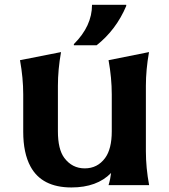

<svg xmlns="http://www.w3.org/2000/svg" viewBox="-20 -782 714 811"><path d="M513.2 -761.7V-756.8Q470.7 -656.2 388.2 -590.8H292V-595.7Q368.7 -671.9 368.7 -761.7ZM609.9 0H438.5Q446.3 -24.9 449.2 -51.3Q389.6 9.8 281.7 9.8Q156.7 9.8 108.9 -78.6Q78.1 -135.3 78.1 -225.6V-383.3Q78.1 -452.6 64.5 -527.8L237.8 -562Q224.6 -487.8 224.6 -419.4V-227.5Q224.6 -151.4 251.5 -115.2Q284.7 -70.8 337.9 -70.8Q391.6 -70.8 423.8 -114.3Q452.1 -152.8 452.1 -227.5V-383.3Q452.1 -452.6 438.5 -527.8L609.4 -562Q596.2 -487.3 596.2 -419.4V-143.6Q596.2 -73.2 609.9 0Z"/></svg>

Font: Classica
Style: Bold
Weight: 700
Designer: Wojciech Kalinowski "wmk69" (wmk69@o2.pl)
Foundry: Wojciech Kalinowski "wmk69" (wmk69@o2.pl)
Version: Version 2.1.1; 2021-05-14